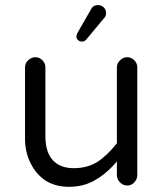

<svg xmlns="http://www.w3.org/2000/svg" viewBox="-20 -720 635 745"><path d="M315.4 -567.4 382.8 -648.4Q391.6 -656.2 391.6 -668.9Q391.6 -687.5 376 -696.3Q369.1 -700.2 362.3 -700.2Q355.5 -700.2 351.6 -699.2Q338.9 -696.3 333 -683.6Q333 -683.6 283.2 -596.7Q276.4 -585.9 276.4 -578.1Q276.4 -570.3 282.7 -564.5Q289.1 -558.6 298.8 -558.6Q308.6 -558.6 315.4 -567.4ZM422.9 -81.1 433.6 -93.8V-40Q433.6 -24.4 445.8 -12.2Q458 0 473.6 0Q489.3 0 501 -12.2Q512.7 -24.4 512.7 -40V-459Q512.7 -474.6 501 -486.3Q489.3 -498 473.6 -498Q457 -498 445.3 -485.4Q433.6 -474.6 433.6 -459V-164.1Q394.5 -115.2 356.4 -90.8Q317.4 -67.4 266.6 -67.4Q215.8 -67.4 187.5 -95.7Q156.2 -127 156.2 -191.4V-459Q156.2 -474.6 144.5 -486.3Q132.8 -498 117.2 -498Q100.6 -498 88.9 -485.4Q81.1 -478.5 79.1 -471.2Q77.1 -463.9 77.1 -459V-181.6Q77.1 -129.9 98.6 -86.9Q119.1 -44.9 156.2 -19.5Q195.3 4.9 247.6 4.9Q299.8 4.9 341.8 -17.1Q383.8 -39.1 422.9 -81.1Z"/></svg>

Font: FakePearl
Style: Light
Weight: 350
Version: Version 1.2